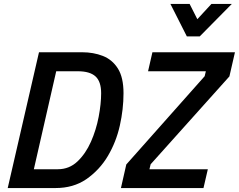

<svg xmlns="http://www.w3.org/2000/svg" viewBox="-20 -950 1207 970"><path d="M261 0H19L177 -686H395Q452 -686 499.5 -667.5Q547 -649 575.5 -604Q604 -559 604 -479Q604 -399 585.5 -316Q567 -233 525 -162Q483 -91 415 -44Q350 0 261 0ZM272 -95Q330 -95 371.5 -134.5Q413 -174 439.5 -234Q466 -294 478.5 -360Q491 -426 491 -479Q491 -538 462.5 -564Q434 -590 373 -590H264L151 -95ZM1008 0H591L618 -119L1014 -565L1020 -590H728L750 -686H1167L1139 -564L741 -120L735 -95H1030ZM989 -766H924L841 -930H938L977 -853L1048 -930H1151Z"/></svg>

Font: Storia Sans SemiBold
Style: Italic
Weight: 600
Italic angle: -13°
Designer: Campivisivi
Foundry: Accademia di Belle Arti di Urbino and students of MA course of Visual design
Version: Version 60.001;May 25, 2020;FontCreator 12.0.0.2522 64-bit